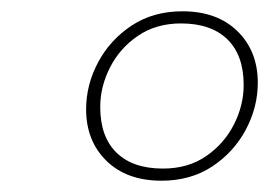

<svg xmlns="http://www.w3.org/2000/svg" viewBox="-20 -695 476 340"><path d="M303 -675Q364.5 -675 400.5 -639.8Q436.5 -604.5 436.5 -548.5Q436.5 -505 415.2 -465.2Q394 -425.5 355.8 -400.2Q317.5 -375 266 -375Q204.5 -375 168.5 -410.2Q132.5 -445.5 132.5 -501.5Q132.5 -545 153.8 -584.8Q175 -624.5 213.2 -649.8Q251.5 -675 303 -675ZM268.5 -396.5Q313 -396.5 345 -418.5Q377 -440.5 394.2 -474.5Q411.5 -508.5 411.5 -544.5Q411.5 -597 382.8 -625.2Q354 -653.5 300.5 -653.5Q256.5 -653.5 224.2 -631.5Q192 -609.5 174.8 -575.5Q157.5 -541.5 157.5 -505.5Q157.5 -453 186.2 -424.8Q215 -396.5 268.5 -396.5Z"/></svg>

Font: Newsreader 16pt ExtraLight
Style: Italic
Weight: 275
Italic angle: -17°
Designer: Hugues Gentile
Foundry: Production Type
Version: Version 1.003; ttfautohint (v1.8.3)